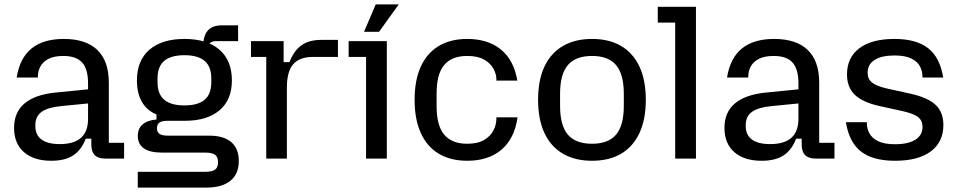

<svg xmlns="http://www.w3.org/2000/svg" viewBox="-20 -721 4355 873"><path d="M213.2 10Q133.6 10 88.8 -29.3Q44 -68.6 44 -139.4Q44 -210.6 91.4 -250.6Q138.8 -290.6 231.2 -300L380.4 -314.8V-250.6L258 -238.6Q197.2 -232.8 169 -212.3Q140.8 -191.8 140.8 -152.8V-147.4Q140.8 -107 169.2 -86.4Q197.6 -65.8 251.4 -65.8Q316 -65.8 348.2 -94.4Q380.4 -123 380.4 -180.8V-264.2V-277.8V-341.4Q380.4 -406.8 353.5 -436.7Q326.6 -466.6 267.8 -466.6Q226.2 -466.6 200.7 -453.4Q175.2 -440.2 163.7 -418.9Q152.2 -397.6 152.2 -372.6V-368.6H55.8Q69.8 -457 123.3 -500.5Q176.8 -544 269.6 -544Q370.8 -544 422.8 -493.7Q474.8 -443.4 474.8 -345.4V-71.8H544.2V0H458Q395.2 0 395.2 -62.8V-90.4H369.8Q350.2 -39 312.8 -14.5Q275.4 10 213.2 10Z M606.4 132V60.2H912.2Q944.2 60.2 957.8 50.3Q971.4 40.4 971.4 16.8Q971.4 -7.4 957.8 -17.3Q944.2 -27.2 912.2 -27.2H715.8Q661.8 -27.2 634.2 -46.4Q606.6 -65.6 606.6 -103.2Q606.6 -136.2 628.3 -155.2Q650 -174.2 691.4 -177.6V-200.6Q646.6 -219.4 624.6 -258.8Q602.6 -298.2 602.6 -355Q602.6 -446.4 659.7 -495.2Q716.8 -544 818.8 -544Q920.8 -544 977.6 -495.2Q1034.4 -446.4 1034.4 -355Q1034.4 -267 978 -219.4Q921.6 -171.8 821.2 -171.8H743.6Q717 -171.8 705.4 -164Q693.8 -156.2 693.8 -138Q693.8 -120.2 705.4 -112.2Q717 -104.2 743.6 -104.2H931.6Q997 -104.2 1031.4 -74.9Q1065.8 -45.6 1065.8 10.4Q1065.8 70 1027.6 101Q989.4 132 917.2 132ZM818.8 -241.6Q879.6 -241.6 910.2 -267.3Q940.8 -293 940.8 -347.6V-364Q940.8 -418.6 910.2 -444.3Q879.6 -470 818.8 -470Q757.6 -470 726.9 -444.3Q696.2 -418.6 696.2 -364V-347.6Q696.2 -293 726.9 -267.3Q757.6 -241.6 818.8 -241.6ZM903.8 -509.2Q903.8 -558.4 924.9 -582.1Q946 -605.8 989.6 -605.8H1062.6V-534H961Q923.2 -534 923.2 -489.6Z M1190.6 0V-462.2H1121.2V-534H1269.6V-438.4H1296Q1316 -490.2 1350.4 -514.9Q1384.8 -539.6 1440.4 -539.6H1516.6V-462.2H1403.4Q1342 -462.2 1313.2 -428.9Q1284.4 -395.6 1284.4 -323V0Z M1644.4 0V-462.2H1565.2V-534H1738.8V0ZM1635.2 -576.4 1688.4 -701H1793.2L1703.4 -576.4Z M2104.4 10Q2029.2 10 1975.7 -21.7Q1922.2 -53.4 1893.7 -115.4Q1865.2 -177.4 1865.2 -267Q1865.2 -357.6 1893.7 -419.1Q1922.2 -480.6 1975.7 -512.3Q2029.2 -544 2104.4 -544Q2198.8 -544 2257.7 -495.8Q2316.6 -447.6 2332.2 -354.6H2237V-360.2Q2237 -384.2 2223.6 -408.8Q2210.2 -433.4 2181.1 -450Q2152 -466.6 2104.4 -466.6Q2034.4 -466.6 1999.8 -425.6Q1965.2 -384.6 1965.2 -296.2V-237.8Q1965.2 -150 1999.8 -108.7Q2034.4 -67.4 2104.4 -67.4Q2152 -67.4 2181.1 -84.5Q2210.2 -101.6 2223.6 -128Q2237 -154.4 2237 -181V-187.4H2333.2Q2319.6 -91 2260.2 -40.5Q2200.8 10 2104.4 10Z M2672 10Q2594.8 10 2539.7 -22Q2484.6 -54 2455.6 -116Q2426.6 -178 2426.6 -267Q2426.6 -357 2455.6 -418.5Q2484.6 -480 2539.7 -512Q2594.8 -544 2672 -544Q2749.8 -544 2804.1 -512Q2858.4 -480 2887.4 -418.5Q2916.4 -357 2916.4 -267Q2916.4 -178 2887.4 -116Q2858.4 -54 2804.1 -22Q2749.8 10 2672 10ZM2672 -67.4Q2746.2 -67.4 2781.3 -109Q2816.4 -150.6 2816.4 -239.4V-294.6Q2816.4 -383.4 2781.3 -425Q2746.2 -466.6 2672 -466.6Q2597.2 -466.6 2561.9 -425Q2526.6 -383.4 2526.6 -294.6V-239.4Q2526.6 -150.6 2561.9 -109Q2597.2 -67.4 2672 -67.4Z M3050 0V-618.2H2970.8V-690H3144.4V0Z M3443.2 10Q3363.6 10 3318.8 -29.3Q3274 -68.6 3274 -139.4Q3274 -210.6 3321.4 -250.6Q3368.8 -290.6 3461.2 -300L3610.4 -314.8V-250.6L3488 -238.6Q3427.2 -232.8 3399 -212.3Q3370.8 -191.8 3370.8 -152.8V-147.4Q3370.8 -107 3399.2 -86.4Q3427.6 -65.8 3481.4 -65.8Q3546 -65.8 3578.2 -94.4Q3610.4 -123 3610.4 -180.8V-264.2V-277.8V-341.4Q3610.4 -406.8 3583.5 -436.7Q3556.6 -466.6 3497.8 -466.6Q3456.2 -466.6 3430.7 -453.4Q3405.2 -440.2 3393.7 -418.9Q3382.2 -397.6 3382.2 -372.6V-368.6H3285.8Q3299.8 -457 3353.3 -500.5Q3406.8 -544 3499.6 -544Q3600.8 -544 3652.8 -493.7Q3704.8 -443.4 3704.8 -345.4V-71.8H3774.2V0H3688Q3625.2 0 3625.2 -62.8V-90.4H3599.8Q3580.2 -39 3542.8 -14.5Q3505.4 10 3443.2 10Z M4049.6 10Q3949.2 10 3895 -32Q3840.8 -74 3826.2 -165.4H3921.4V-161Q3921.4 -137 3933 -115Q3944.6 -93 3972.6 -79.1Q4000.6 -65.2 4049.6 -65.2Q4109.2 -65.2 4141.9 -85.7Q4174.6 -106.2 4174.6 -143.8Q4174.6 -172.8 4154.6 -188.5Q4134.6 -204.2 4086.4 -215.2L3976.4 -239.4Q3900.4 -256.8 3865.8 -290.9Q3831.2 -325 3831.2 -382.4Q3831.2 -459.6 3887.5 -501.8Q3943.8 -544 4047 -544Q4145.8 -544 4199.9 -502Q4254 -460 4268.6 -368.6H4174.4V-373Q4174.4 -397 4163 -419Q4151.6 -441 4123.8 -454.9Q4096 -468.8 4047 -468.8Q3989.4 -468.8 3957.2 -448.8Q3925 -428.8 3925 -390.2Q3925 -361.8 3944.8 -345.8Q3964.6 -329.8 4011.8 -318.8L4121.8 -294.6Q4198.8 -277.2 4234.1 -244.1Q4269.4 -211 4269.4 -152.6Q4269.4 -75.4 4212.4 -32.7Q4155.4 10 4049.6 10Z"/></svg>

Font: Mozilla Headline ExtraLight
Style: Regular
Weight: 200
Designer: Studio DRAMA
Foundry: Studio DRAMA
Version: Version 1.000